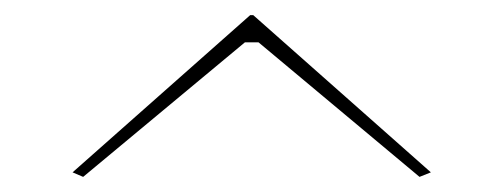

<svg xmlns="http://www.w3.org/2000/svg" viewBox="-20 -728 666 254"><path d="M550 -500 535 -494 322 -672H304L90 -494L76 -500L311 -708H315Z"/></svg>

Font: Kalnia Expanded Light
Style: Regular
Weight: 300
Width: 7
Designer: Frida Medrano
Foundry: Frida Medrano
Version: Version 1.105